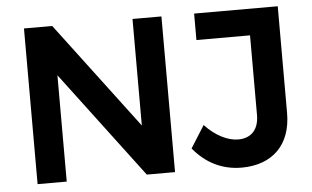

<svg xmlns="http://www.w3.org/2000/svg" viewBox="-50 -777 1399 860"><g transform="rotate(-5 649.5 -347.0)"><path d="M213 -700H86V0H217V-478L577 0H704V-700H574V-221ZM1227 -220V-700H851V-581H1092V-223C1092 -157 1057 -121 999 -121C953 -121 897 -148 850 -199L787 -99C842 -32 915 6 1003 6C1141 6 1227 -76 1227 -220Z"/></g></svg>

Font: Montserrat_SPRD_medium Medium
Style: Regular
Weight: 400
Designer: Julieta Ulanovsky edited by Nelly Hempel
Foundry: Julieta Ulanovsky
Version: Version 4.000;PS 004.000;hotconv 1.0.88;makeotf.lib2.5.64775